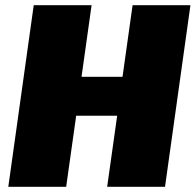

<svg xmlns="http://www.w3.org/2000/svg" viewBox="-20 -720 754 740"><path d="M110 -700H333L282 -337L244 -424H501L440 -337L491 -700H714L616 0H393L444 -362L479 -274H223L286 -362L235 0H12Z"/></svg>

Font: Pathway Extreme Condensed Black
Style: Italic
Weight: 900
Width: 3
Italic angle: -8°
Version: Version 1.001;gftools[0.9.26]